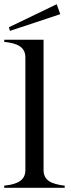

<svg xmlns="http://www.w3.org/2000/svg" viewBox="-20 -888 336 908"><path d="M0 -10V0H286V-10C221 -17 186 -36 186 -84V-700H0V-690C66 -683 100 -664 100 -616V-84C100 -36 65 -17 0 -10ZM265 -821 248 -868 22 -759 27 -742Z"/></svg>

Font: Sprat Condesed
Style: Regular
Weight: 400
Width: 3
Designer: Ethan Nakache
Foundry: Collletttivo
Version: Version 2.000;Glyphs 3.2 (3217)